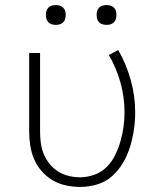

<svg xmlns="http://www.w3.org/2000/svg" viewBox="-20 -729 640 757"><path d="M296 8Q268 8 240 2Q212 -4 188 -18Q164 -32 145 -53.5Q126 -75 115 -100.5Q104 -126 99.5 -154Q95 -182 95 -210V-520H138V-210Q138 -187 141 -164.5Q144 -142 152.5 -121.5Q161 -101 175.5 -83Q190 -65 209 -53Q228 -41 250.5 -35.5Q273 -30 295 -30Q324 -30 352 -40Q380 -50 400.5 -70.5Q421 -91 434 -117.5Q447 -144 455 -172Q463 -200 467 -228.5Q471 -257 471 -286Q471 -346 455 -403.5Q439 -461 409 -512L446 -532Q478 -476 495.5 -413.5Q513 -351 513 -286Q513 -252 508 -218Q503 -184 493 -151Q483 -118 465.5 -88Q448 -58 422.5 -35Q397 -12 363.5 -2Q330 8 296 8ZM400 -631Q392 -631 384.5 -633Q377 -635 371 -641Q365 -647 363 -654.5Q361 -662 361 -670Q361 -678 363 -685.5Q365 -693 371 -699Q377 -705 384.5 -707Q392 -709 400 -709Q408 -709 415.5 -707Q423 -705 429 -699Q435 -693 437 -685.5Q439 -678 439 -670Q439 -662 437 -654.5Q435 -647 429 -641Q423 -635 415.5 -633Q408 -631 400 -631ZM200 -631Q192 -631 184.5 -633Q177 -635 171 -641Q165 -647 163 -654.5Q161 -662 161 -670Q161 -678 163 -685.5Q165 -693 171 -699Q177 -705 184.5 -707Q192 -709 200 -709Q208 -709 215.5 -707Q223 -705 229 -699Q235 -693 237 -685.5Q239 -678 239 -670Q239 -662 237 -654.5Q235 -647 229 -641Q223 -635 215.5 -633Q208 -631 200 -631Z"/></svg>

Font: Zed Sans Extralight Extended
Style: Regular
Weight: 200
Width: 7
Designer: Belleve Invis
Foundry: Belleve Invis
Version: Version 1.0.0; ttfautohint (v1.8.4)